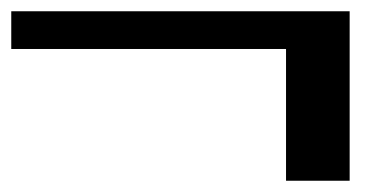

<svg xmlns="http://www.w3.org/2000/svg" viewBox="-20 -442 669 341"><path d="M488 -355H0V-422H601V-121H488Z"/></svg>

Font: Fahkwang
Style: Bold
Weight: 700
Designer: Suppakit Chalermlarp | Katatrad Co.,Ltd.
Foundry: Cadson Demak Co.,Ltd.
Version: Version 1.000; ttfautohint (v1.6)